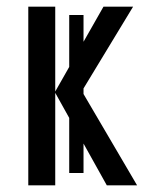

<svg xmlns="http://www.w3.org/2000/svg" viewBox="-20 -557 435 577"><path d="M65 0V-537H146V-282L291 -537H380L226 -283L392 0H301L146 -278V0ZM188 -37V-512H231V-37Z"/></svg>

Font: Noto Sans ExtraCondensed
Style: Regular
Weight: 400
Width: 2
Designer: Monotype Design Team
Foundry: Monotype Imaging Inc.
Version: Version 2.013